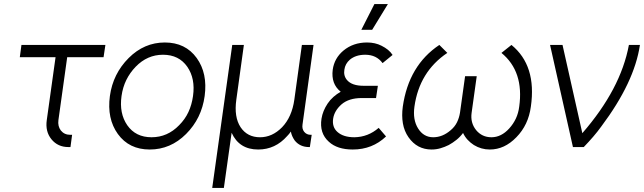

<svg xmlns="http://www.w3.org/2000/svg" viewBox="-20 -720 3153 940"><path d="M85 -500 77 -440H252L209 -132Q201 -76 232 -38Q263 0 315 0H325L333 -60H324Q295 -60 278 -81Q262 -102 266 -132L309 -440H487L496 -500Z M787 -512Q686 -512 610 -436Q533 -359 518 -250Q503 -139 557 -64Q612 12 713 12Q815 12 891 -64Q967 -140 982 -250Q997 -361 943 -436Q888 -512 787 -512ZM778 -452Q856 -452 897 -393Q937 -335 925 -250Q919 -207 902.5 -171.5Q886 -136 857 -107Q800 -48 722 -48Q644 -48 603 -107Q563 -165 575 -250Q581 -293 598.5 -328.5Q616 -364 644 -393Q701 -452 778 -452Z M1244 12Q1328 12 1386 -54Q1391 -59 1395.5 -64.5Q1400 -70 1404 -76Q1406 -64 1411 -53Q1416 -42 1423 -32Q1449 0 1493 0H1497L1506 -60H1501Q1481 -60 1469 -75Q1458 -89 1461 -110L1515 -500H1458L1421 -232Q1409 -147 1361 -97Q1313 -48 1253 -48Q1191 -48 1158 -97Q1125 -147 1137 -232L1174 -500H1117L1019 200H1076L1114 -70Q1151 12 1244 12Z M1830 -300H1760Q1703 -300 1679 -328Q1661 -349 1666 -379Q1670 -408 1693 -428Q1722 -452 1768 -452Q1823 -452 1853 -411L1902 -451Q1893 -465 1879.5 -476Q1866 -487 1848 -496Q1817 -512 1777 -512Q1709 -512 1661 -472Q1617 -435 1609 -379Q1600 -309 1648 -271Q1629 -260 1612.5 -245.5Q1596 -231 1584 -213Q1560 -177 1554 -139Q1543 -68 1590 -26Q1631 12 1707 12Q1803 12 1870 -52L1834 -94Q1782 -49 1715 -48Q1661 -48 1632 -74Q1605 -98 1611 -139Q1617 -178 1652 -209Q1688 -240 1751 -240H1821ZM1749 -574H1802L1879 -700H1813Z M2131 -500Q1981 -400 1952 -198Q1946 -154 1952.5 -116Q1959 -78 1980 -48Q2022 12 2093 12Q2115 12 2136 6Q2157 0 2177 -10Q2197 -21 2215 -35.5Q2233 -50 2247 -69Q2256 -50 2269.5 -35.5Q2283 -21 2300 -10Q2336 12 2378 12Q2450 12 2508 -48Q2567 -108 2579 -198Q2608 -399 2484 -500L2435 -461Q2546 -370 2522 -198Q2518 -166 2505.5 -139.5Q2493 -113 2473 -91Q2434 -48 2386 -48Q2340 -48 2311 -83Q2282 -119 2289 -168L2314 -347H2257L2232 -168Q2228 -143 2217.5 -121.5Q2207 -100 2187 -83Q2147 -48 2101 -48Q2054 -48 2027 -91Q2000 -134 2009 -198Q2033 -369 2170 -461Z M2673 -500 2785 0H2838Q2863 -26 2884.5 -51Q2906 -76 2924 -101Q3086 -317 3113 -500H3059Q3039 -392 2982 -284Q2925 -176 2831 -68L2734 -500Z"/></svg>

Font: Unageo
Style: Light-Italic
Weight: 300
Designer: Richard Sepsi
Foundry: Richard Sepsi
Version: Version 2.000